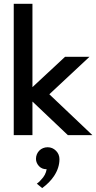

<svg xmlns="http://www.w3.org/2000/svg" viewBox="-20 -708 505 1006"><path d="M464 0H335.5L150 -176V0H52V-688H150V-251.5L321 -410.5H449L238.5 -214ZM201 277.5 173 254.5Q186 245.5 195.5 233.5Q219.5 209.5 224.5 178.5H221.5Q211 178.5 201.5 174.5Q192 170.5 184.8 163Q177.5 155.5 173 145.5Q168.5 135.5 168.5 124.5Q168.5 111.5 173.2 100.2Q178 89 186.2 80.8Q194.5 72.5 205.8 68Q217 63.5 229.5 63.5Q255 63.5 273.2 81.8Q291.5 100 291.5 126Q291.5 171.5 263 214.5Q240.5 248.5 201 277.5Z"/></svg>

Font: Lucymar Sans Medium
Style: Regular
Weight: 500
Foundry: The League of Moveable Type (original font) / Main changes by Cristiano Sobral with portions from Mirco Monsees
Version: Version 2.001;August 30, 2020;FontCreator 13.0.0.2681 64-bit